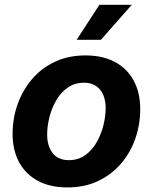

<svg xmlns="http://www.w3.org/2000/svg" viewBox="-20 -781 646 811"><path d="M264.6 10.7Q191.4 10.7 139.6 -17.3Q87.9 -45.4 60.5 -96.2Q33.2 -147 33.2 -215.3Q33.2 -281.2 54.4 -340.8Q75.7 -400.4 115.5 -447Q155.3 -493.7 212.4 -520.3Q269.5 -546.9 341.3 -546.9Q414.1 -546.9 465.8 -519Q517.6 -491.2 544.9 -440.2Q572.3 -389.2 572.3 -320.3Q572.3 -254.9 551.5 -195.3Q530.8 -135.7 490.7 -89.4Q450.7 -43 393.8 -16.1Q336.9 10.7 264.6 10.7ZM270.5 -104.5Q310.5 -104.5 339.8 -125.5Q369.1 -146.5 388.2 -179.9Q407.2 -213.4 416.7 -251.5Q426.3 -289.6 426.3 -323.7Q426.3 -356.9 415.8 -380.9Q405.3 -404.8 385 -418.2Q364.7 -431.6 335 -431.6Q295.4 -431.6 265.9 -410.9Q236.3 -390.1 217.3 -356.9Q198.2 -323.7 188.7 -285.6Q179.2 -247.6 179.2 -212.9Q179.2 -163.6 202.6 -134Q226.1 -104.5 270.5 -104.5ZM303.7 -612.8 399.9 -760.7H536.6L406.2 -612.8Z"/></svg>

Font: Inter 18pt
Style: Bold Italic
Weight: 700
Italic angle: -9.3988°
Designer: Rasmus Andersson
Foundry: rsms
Version: Version 4.001;git-66647c0bb